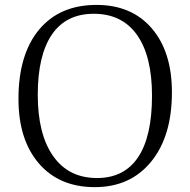

<svg xmlns="http://www.w3.org/2000/svg" viewBox="-20 -748 774 782"><path d="M366.2 14.2Q221.2 14.2 138.2 -82.5Q55.2 -179.2 55.2 -345.2Q55.2 -525.9 138.9 -627Q222.7 -728 373 -728Q516.1 -728 598.1 -632.6Q680.2 -537.1 680.2 -372.1Q680.2 -192.9 595.5 -89.4Q510.7 14.2 366.2 14.2ZM375 -22.9Q485.8 -22.9 542.5 -107.7Q599.1 -192.4 599.1 -357.9Q599.1 -519.5 538.1 -605.7Q477.1 -691.9 361.8 -691.9Q249.5 -691.9 191.7 -607.7Q133.8 -523.4 133.8 -361.8Q133.8 -200.7 196.8 -111.8Q259.8 -22.9 375 -22.9Z"/></svg>

Font: Literata Light
Style: Regular
Weight: 300
Designer: Latin by Veronika Burian and Jose Scaglione. Greek by Irene Vlachou. Cyrillic by Vera Evstafieva.
Foundry: TypeTogether
Version: Version 3.021